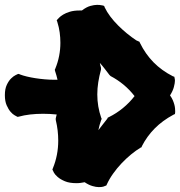

<svg xmlns="http://www.w3.org/2000/svg" viewBox="-36 -745 736 785"><path d="M680.2 -286.1 679.2 -278.8 672.9 -275.9Q628.4 -252 596.7 -220Q564.9 -188 543.9 -147L543 -143.1L540 -142.1Q520.5 -130.4 500.2 -113.8Q480 -97.2 461.2 -77.4Q442.4 -57.6 426.8 -35.6Q411.1 -13.7 400.9 8.8L398.9 13.2L394 15.1Q393.1 16.1 386.2 18.1Q379.4 20 368.2 20Q356.9 20 341.8 15.6Q326.7 11.2 310.1 0Q302.2 1.5 294.2 2.7Q286.1 3.9 276.9 3.9Q248 3.9 229.5 -3.9Q210.9 -11.7 200 -21.2Q189 -30.8 184.6 -38.8Q180.2 -46.9 180.2 -47.9L178.2 -51.8L180.2 -57.1Q202.1 -110.4 202.1 -169.9Q202.1 -190.4 199.7 -211.4Q197.3 -232.4 191.9 -254.9V-261.2L195.8 -276.9Q167 -279.8 140.1 -279.8Q112.3 -279.8 86.9 -276.9Q61.5 -273.9 41 -268.1L36.1 -267.1L32.2 -269Q31.2 -269.5 23.7 -273.7Q16.1 -277.8 7.3 -287.8Q-1.5 -297.9 -8.8 -314.5Q-16.1 -331.1 -16.1 -356Q-16.1 -381.3 -8.3 -397.9Q-0.5 -414.6 9.3 -424.1Q19 -433.6 27.1 -437.5Q35.2 -441.4 36.1 -441.9L41 -442.9L44.9 -440.9Q57.6 -436 74 -432.1Q90.3 -428.2 108.9 -425.3Q127.4 -422.4 147.2 -420.7Q167 -418.9 187 -418.9H199.2Q197.3 -428.2 194.6 -437Q191.9 -445.8 189 -455.1L188 -460L189.9 -463.9Q200.7 -490.2 205.8 -516.8Q210.9 -543.5 210.9 -569.8Q210.9 -591.3 208 -612.5Q205.1 -633.8 198.2 -655.8L195.8 -662.1L200.2 -667Q200.7 -667.5 206.1 -673.1Q211.4 -678.7 222.2 -685.3Q232.9 -691.9 249.5 -697Q266.1 -702.1 289.1 -702.1H298.8Q317.4 -716.3 333.3 -720.7Q349.1 -725.1 360.8 -725.1Q371.6 -725.1 378.4 -723.6Q385.3 -722.2 386.2 -722.2L390.1 -720.2L392.1 -714.8Q400.9 -696.3 415 -677.5Q429.2 -658.7 446.5 -641.4Q463.9 -624 482.9 -608.4Q502 -592.8 521 -580.1L529.8 -576.2L534.2 -574.2L536.1 -569.8Q558.6 -523.9 591.8 -490.2Q625 -456.5 670.9 -433.1L676.8 -431.2L678.2 -423.8Q678.2 -422.9 678.7 -421.4Q678.7 -420.4 679 -418.7Q679.2 -417 679.2 -415Q679.2 -405.8 675 -389.6Q670.9 -373.5 659.2 -355Q666.5 -344.7 670.7 -335Q674.8 -325.2 677 -316.7Q679.2 -308.1 679.7 -301.3Q680.2 -294.4 680.2 -291ZM379.9 -258.8 377.9 -254.9Q370.6 -234.9 366.2 -212.9Q376.5 -227.1 387 -239.7Q397.5 -252.4 402.8 -259.8L404.8 -264.2L409.2 -266.1Q471.2 -296.9 514.2 -352.1Q493.7 -378.4 469.2 -398.7Q444.8 -418.9 416 -434.1L411.1 -439Q401.9 -451.2 392.3 -463.6Q382.8 -476.1 372.1 -487.8Q373 -482.4 374.3 -477.8Q375.5 -473.1 377 -467.8V-460.9Q369.6 -433.6 365.7 -408.4Q361.8 -383.3 361.8 -358.9Q361.8 -309.1 377.9 -263.2Z"/></svg>

Font: Hanalei Fill
Style: Regular
Weight: 400
Version: Version 1.000